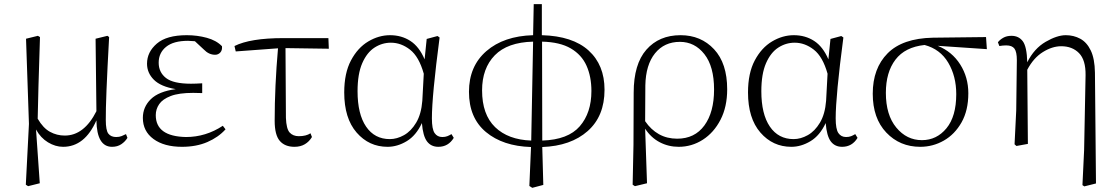

<svg xmlns="http://www.w3.org/2000/svg" viewBox="-20 -691 5364 922"><path d="M283 14Q246 14 210.5 -7.5Q175 -29 153 -69L171 189L115 203L104 196L119 -96L105 -505L162 -519L172 -513Q163 -239 161 -121Q187 -76 220 -58Q253 -40 291 -40Q384 -40 443 -157L439 -505L496 -519L504 -513Q487 -205 488 -115Q488 -65 500.5 -49Q513 -33 538 -33Q553 -33 564 -37.5Q575 -42 585 -47L592 -29Q581 -11 562.5 1.5Q544 14 518 14Q445 14 443 -113Q387 14 283 14Z M854 14Q768 14 717 -23.5Q666 -61 666 -125Q666 -177 704 -214.5Q742 -252 824 -263Q752 -275 719 -308Q686 -341 686 -385Q686 -441 733 -481.5Q780 -522 877 -522Q927 -522 973 -509.5Q1019 -497 1046 -469Q1048 -450 1038 -439Q1028 -428 1013 -428Q983 -428 959 -453L916 -493L883 -495Q813 -495 777.5 -466Q742 -437 742 -390Q742 -344 777 -316.5Q812 -289 897 -289Q920 -289 951 -291V-244Q923 -245 908 -245Q839 -245 800 -230Q761 -215 744.5 -191Q728 -167 728 -138Q728 -36 873 -33Q968 -33 1050 -87L1063 -70Q1029 -32 976 -9Q923 14 854 14Z M1394 14Q1348 14 1323.5 -14.5Q1299 -43 1299 -111Q1299 -276 1315 -459L1112 -444L1106 -470Q1182 -508 1341 -508H1557L1559 -457L1351 -460L1353 -125Q1355 -72 1371 -54.5Q1387 -37 1415 -37Q1450 -37 1471 -51L1478 -33Q1465 -11 1444 1.5Q1423 14 1394 14Z M1841 14Q1752 14 1692.5 -54.5Q1633 -123 1633 -247Q1633 -340 1665.5 -401Q1698 -462 1748.5 -492Q1799 -522 1853 -522Q1908 -522 1950.5 -494.5Q1993 -467 2019 -406L2029 -504L2081 -518L2091 -511Q2054 -230 2054 -123Q2054 -71 2067 -52Q2080 -33 2104 -33Q2118 -33 2128 -37Q2138 -41 2148 -47L2159 -29Q2133 14 2085 14Q2050 14 2030.5 -12Q2011 -38 2006 -100Q1978 -40 1933 -13Q1888 14 1841 14ZM2015 -337Q1992 -419 1949 -452.5Q1906 -486 1857 -486Q1815 -486 1778.5 -462.5Q1742 -439 1719.5 -387.5Q1697 -336 1697 -253Q1697 -143 1738 -83Q1779 -23 1852 -23Q1886 -23 1920 -42Q1954 -61 1978.5 -102Q2003 -143 2008 -207Z M2531 -16 2540 -491Q2417 -488 2356 -425.5Q2295 -363 2295 -257Q2295 -141 2357.5 -80.5Q2420 -20 2531 -16ZM2522 202 2530 15Q2395 11 2313.5 -57Q2232 -125 2232 -250Q2232 -373 2315.5 -445.5Q2399 -518 2540 -522L2543 -671H2582V-522Q2730 -518 2806.5 -448.5Q2883 -379 2883 -260Q2883 -133 2802 -61.5Q2721 10 2584 15L2589 197L2536 211ZM2583 -491 2584 -16Q2708 -20 2764 -84.5Q2820 -149 2820 -254Q2820 -323 2796.5 -375.5Q2773 -428 2721 -458.5Q2669 -489 2583 -491Z M3018 196 3022 5 3023 -246Q3023 -383 3084 -452.5Q3145 -522 3248 -522Q3346 -522 3409 -454.5Q3472 -387 3472 -262Q3472 -178 3440 -116Q3408 -54 3355 -20Q3302 14 3239 14Q3190 14 3148 -8Q3106 -30 3078 -73L3087 189L3029 203ZM3078 -109Q3106 -68 3144.5 -46.5Q3183 -25 3232 -25Q3316 -25 3362.5 -88.5Q3409 -152 3409 -261Q3409 -372 3362.5 -431Q3316 -490 3245 -490Q3170 -490 3125.5 -435Q3081 -380 3079 -281Z M3780 14Q3691 14 3631.5 -54.5Q3572 -123 3572 -247Q3572 -340 3604.5 -401Q3637 -462 3687.5 -492Q3738 -522 3792 -522Q3847 -522 3889.5 -494.5Q3932 -467 3958 -406L3968 -504L4020 -518L4030 -511Q3993 -230 3993 -123Q3993 -71 4006 -52Q4019 -33 4043 -33Q4057 -33 4067 -37Q4077 -41 4087 -47L4098 -29Q4072 14 4024 14Q3989 14 3969.5 -12Q3950 -38 3945 -100Q3917 -40 3872 -13Q3827 14 3780 14ZM3954 -337Q3931 -419 3888 -452.5Q3845 -486 3796 -486Q3754 -486 3717.5 -462.5Q3681 -439 3658.5 -387.5Q3636 -336 3636 -253Q3636 -143 3677 -83Q3718 -23 3791 -23Q3825 -23 3859 -42Q3893 -61 3917.5 -102Q3942 -143 3947 -207Z M4399 14Q4301 14 4236 -54.5Q4171 -123 4171 -241Q4171 -363 4242.5 -435Q4314 -507 4460 -510L4715 -513L4719 -455L4483 -471Q4552 -443 4591 -381.5Q4630 -320 4630 -243Q4630 -161 4597.5 -103.5Q4565 -46 4512.5 -16Q4460 14 4399 14ZM4420 -475Q4326 -465 4280 -404.5Q4234 -344 4234 -245Q4234 -139 4284 -78.5Q4334 -18 4407 -18Q4478 -18 4525 -75Q4572 -132 4572 -239Q4572 -325 4533.5 -390Q4495 -455 4420 -475Z M5178 198 5186 30 5193 -330Q5194 -403 5161.5 -436Q5129 -469 5076 -469Q5033 -469 4988 -441Q4943 -413 4913 -356L4916 0L4861 10L4852 2L4860 -161L4863 -402Q4863 -442 4851.5 -457.5Q4840 -473 4812 -473Q4796 -473 4779 -470L4772 -488Q4781 -500 4797.5 -509.5Q4814 -519 4837 -519Q4872 -519 4891.5 -493Q4911 -467 4913 -392Q4946 -458 5001 -490Q5056 -522 5098 -522Q5136 -522 5167.5 -505Q5199 -488 5218 -448.5Q5237 -409 5238 -342L5243 190L5187 204Z"/></svg>

Font: Minh Nguyen ExtraLight
Style: Regular
Weight: 250
Designer: Ryoko NISHIZUKA 西塚涼子 (kana & ideographs); Frank Grießhammer (Latin, Greek & Cyrillic); Wenlong ZHANG 张文龙 (bopomofo); San
Foundry: Adobe
Version: Version 1.100;July 7, 2023;FontCreator 14.0.0.2814 64-bit